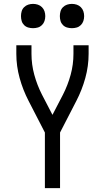

<svg xmlns="http://www.w3.org/2000/svg" viewBox="-20 -968 540 988"><path d="M211 0V-286L127 -449Q98 -505 81 -566.5Q64 -628 64 -691V-735H142V-691Q142 -636 156.5 -583Q171 -530 196 -481L250 -377L304 -481Q329 -530 343.5 -583Q358 -636 358 -691V-735H436V-691Q436 -628 419 -566.5Q402 -505 373 -449L289 -286V0ZM350 -823Q337 -823 325 -826.5Q313 -830 304 -839Q295 -848 291.5 -860Q288 -872 288 -885Q288 -898 291.5 -910Q295 -922 304 -931Q313 -940 325 -944Q337 -948 350 -948Q363 -948 375 -944Q387 -940 396 -931Q405 -922 409 -910Q413 -898 413 -885Q413 -872 409 -860Q405 -848 396 -839Q387 -830 375 -826.5Q363 -823 350 -823ZM150 -823Q137 -823 125 -826.5Q113 -830 104 -839Q95 -848 91.5 -860Q88 -872 88 -885Q88 -898 91.5 -910Q95 -922 104 -931Q113 -940 125 -944Q137 -948 150 -948Q163 -948 175 -944Q187 -940 196 -931Q205 -922 209 -910Q213 -898 213 -885Q213 -872 209 -860Q205 -848 196 -839Q187 -830 175 -826.5Q163 -823 150 -823Z"/></svg>

Font: Zed Mono
Style: Regular
Weight: 400
Monospace: yes
Designer: Belleve Invis
Foundry: Belleve Invis
Version: Version 1.0.0; ttfautohint (v1.8.4)